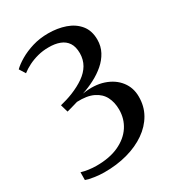

<svg xmlns="http://www.w3.org/2000/svg" viewBox="-182 -863 908 989"><g transform="rotate(-30 272.0 -368.5)"><path d="M147.5 14Q121.5 14 90.8 9.5Q60 5 41 -2L41.5 -48Q61 -42 84.5 -38.8Q108 -35.5 129 -35.5Q207.5 -35 262.8 -60.5Q318 -86 346.8 -129.8Q375.5 -173.5 375.5 -228.5Q375.5 -271.5 358.5 -304.5Q341.5 -337.5 304.2 -355.5Q267 -373.5 207 -371Q200.5 -369 186.8 -365Q173 -361 159.5 -357.2Q146 -353.5 140 -352L127 -397Q145.5 -401.5 165 -407.5Q184.5 -413.5 202 -420.5Q246.5 -438.5 278.5 -461Q310.5 -483.5 327.8 -513Q345 -542.5 345.5 -580.5Q345.5 -619.5 330 -643Q314.5 -666.5 286 -677.2Q257.5 -688 219.5 -687.5Q186 -687.5 155.5 -679.5Q125 -671.5 99 -658.5Q73 -645.5 53.5 -630L31 -666Q50 -685 83.5 -704.8Q117 -724.5 160.5 -737.8Q204 -751 254 -751Q309.5 -751 356 -734.8Q402.5 -718.5 430.5 -684.2Q458.5 -650 458.5 -596.5Q458.5 -557.5 441.2 -525.2Q424 -493 394.8 -467.8Q365.5 -442.5 329.2 -423.8Q293 -405 255 -392.5Q327 -404 381.2 -385.8Q435.5 -367.5 466 -328Q496.5 -288.5 496.5 -236Q497 -179 470.8 -132.8Q444.5 -86.5 397 -53.5Q349.5 -20.5 285.8 -3Q222 14.5 147.5 14Z"/></g></svg>

Font: Merriweather 72pt
Style: Regular
Weight: 400
Version: Version 2.100